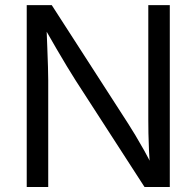

<svg xmlns="http://www.w3.org/2000/svg" viewBox="-20 -748 786 768"><path d="M86.9 0V-727.5H187L492.7 -253.4Q504.4 -235.4 521 -207.8Q537.6 -180.2 556.4 -146.7Q575.2 -113.3 592.8 -76.2L581.1 -73.2Q577.6 -110.8 575.9 -147.5Q574.2 -184.1 573.7 -215.3Q573.2 -246.6 573.2 -268.1V-727.5H659.2V0H558.1L282.2 -426.8Q265.6 -453.1 247.3 -483.2Q229 -513.2 205.8 -553.2Q182.6 -593.3 150.4 -649.4L165.5 -653.8Q167.5 -601.6 169.2 -557.6Q170.9 -513.7 171.9 -480.5Q172.9 -447.3 172.9 -427.7V0Z"/></svg>

Font: V-Inter
Style: Regular-375
Weight: 375
Designer: Rasmus Andersson
Foundry: rsms
Version: Version 4.000;git-4146feb